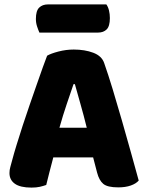

<svg xmlns="http://www.w3.org/2000/svg" viewBox="-20 -841 667 872"><path d="M159 -693Q154 -704 148.5 -720.5Q143 -737 143 -755Q143 -792 158 -806.5Q173 -821 198 -821H463Q471 -810 475 -793.5Q479 -777 479 -759Q479 -722 464.5 -707.5Q450 -693 425 -693ZM403 -126H222Q212 -90 204.5 -59Q197 -28 190 -1Q176 4 160.5 7.5Q145 11 123 11Q72 11 47.5 -6.5Q23 -24 23 -55Q23 -69 27 -83Q31 -97 36 -116Q43 -143 55.5 -183.5Q68 -224 83 -270.5Q98 -317 115 -365.5Q132 -414 147 -457.5Q162 -501 174.5 -535.5Q187 -570 194 -588Q211 -598 245.5 -607Q280 -616 315 -616Q365 -616 403.5 -601.5Q442 -587 453 -555Q471 -504 492 -435Q513 -366 534 -292.5Q555 -219 575 -147.5Q595 -76 610 -21Q598 -7 574 1.5Q550 10 517 10Q468 10 449 -6Q430 -22 421 -57ZM314 -459Q300 -418 283 -368Q266 -318 250 -261H374Q360 -318 345.5 -368.5Q331 -419 320 -459Z"/></svg>

Font: Baloo 2 Latin ExtraBold
Style: Regular
Weight: 400
Designer: Sarang Kulkarni and Ek Type
Foundry: Ek Type
Version: Version 1.001